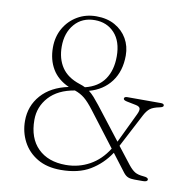

<svg xmlns="http://www.w3.org/2000/svg" viewBox="-80 -789 865 879"><g transform="rotate(10 352.0 -349.5)"><path d="M547.5 -27 485 -109Q448.5 -54 394.5 -21.8Q340.5 10.5 258.5 10.5Q194 10.5 149.5 -16Q105 -42.5 82 -86.5Q59 -130.5 59 -182.5Q59 -252 103.5 -302.5Q148 -353 229.5 -370Q177 -393.5 151.8 -436Q126.5 -478.5 126.5 -535.5Q126.5 -586 149.2 -625.5Q172 -665 211 -687.8Q250 -710.5 298.5 -710.5Q348.5 -710.5 385 -690Q421.5 -669.5 441.5 -634.8Q461.5 -600 461.5 -557Q461.5 -484 424.8 -435Q388 -386 323.5 -368.5Q336.5 -358.5 348.8 -344.8Q361 -331 376 -312L492.5 -162L559 -300.5Q568.5 -320 565.8 -329.2Q563 -338.5 546 -342L503.5 -350.5Q487 -354 487 -361Q487 -370.5 501.5 -370.5H658Q672.5 -370.5 672.5 -361Q672.5 -354 656 -350.5Q626 -344.5 612.2 -334Q598.5 -323.5 587 -302L505 -145L566.5 -66Q582.5 -46 596.8 -37.2Q611 -28.5 637.5 -26.5Q659.5 -25 659.5 -15Q659.5 -4.5 638.5 -4.5H599.5Q581.5 -4.5 569.8 -9Q558 -13.5 547.5 -27ZM294.5 -692Q235.5 -692 200.5 -651.2Q165.5 -610.5 165.5 -547Q165.5 -490 192.2 -450.2Q219 -410.5 276 -392Q290.5 -387.5 302.5 -381.5Q362.5 -396 392 -438.5Q421.5 -481 421.5 -545.5Q421.5 -615.5 386 -653.8Q350.5 -692 294.5 -692ZM100.5 -194.5Q100.5 -109.5 147.8 -62.8Q195 -16 277 -16Q337 -16 387.5 -43.8Q438 -71.5 472 -126L351 -284.5Q325.5 -318 306 -334Q286.5 -350 260 -359Q182.5 -346 141.5 -300.8Q100.5 -255.5 100.5 -194.5Z"/></g></svg>

Font: Fraunces 9pt Thin
Style: Regular
Weight: 100
Version: Version 1.000;[b76b70a41]